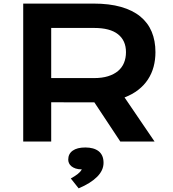

<svg xmlns="http://www.w3.org/2000/svg" viewBox="-20 -783 955 1062"><path d="M108.4 -763.2H496.6Q584.5 -763.2 648.9 -744.9Q713.4 -726.6 755.9 -691.9Q798.3 -657.2 819.1 -607.4Q839.8 -557.6 839.8 -494.6Q839.8 -452.1 829.6 -413.8Q819.3 -375.5 798.1 -343.3Q776.9 -311 744.6 -285.9Q712.4 -260.7 668.9 -244.1L835 0H645.5L502 -216.8H497.6L263.2 -217.3V0H108.4ZM500.5 -351.1Q544.4 -351.1 577.4 -361.3Q610.4 -371.6 632.6 -390.1Q654.8 -408.7 665.8 -435.3Q676.8 -461.9 676.8 -494.6Q676.8 -558.6 632.8 -593.5Q588.9 -628.4 500.5 -628.4H263.2V-351.1ZM357.4 100.1Q357.4 67.9 382.1 50.3Q406.7 32.7 452.1 32.7Q475.1 32.7 493.7 37.8Q512.2 43 525.4 53.2Q538.6 63.5 545.7 79.6Q552.7 95.7 552.7 117.7Q552.7 159.2 517.3 194.8Q481.9 230.5 415 258.8L371.6 204.1Q383.8 197.3 393.1 191.4Q402.3 185.5 409.7 179.7Q417 173.8 422.6 167.7Q428.2 161.6 432.6 153.8Q412.1 153.8 397.9 148.9Q383.8 144 374.8 136.5Q365.7 128.9 361.6 119.4Q357.4 109.9 357.4 100.1Z"/></svg>

Font: Krona One
Style: Regular
Weight: 400
Version: Version 1.003